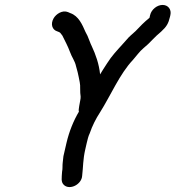

<svg xmlns="http://www.w3.org/2000/svg" viewBox="-20 -700 711 777"><path d="M638 -680C615.5 -680 592.7 -661.5 587.5 -639L585 -628C562.8 -610 546.9 -593.5 528.5 -574C515.8 -562 503 -552.7 491.2 -538L475.1 -520C452.4 -494.7 432.4 -474 413.5 -444L398 -420C393.8 -413.3 389.5 -406.3 385.1 -399C380.7 -441.7 367.1 -479.6 351.4 -513C345.3 -524.7 339.4 -543.7 334.1 -555L325.8 -571C313.1 -600.1 298.2 -635.5 264.4 -647L255.3 -651C232.4 -660.4 207 -643.3 197 -626C182.7 -601.1 193 -579.5 209.5 -574L219.6 -570C220.8 -569.3 222.2 -568.3 223.9 -567L232.4 -556C243.3 -533.5 254 -514.8 263.1 -490C270.3 -469 283.1 -453.9 287.7 -432L294.2 -408C295.8 -400.7 297.3 -394 298.6 -388C300.5 -379.2 305.7 -356 304.4 -344L304.8 -324C305.8 -314.6 307.8 -306.5 304.6 -293C303.5 -285 302.1 -277.7 300.6 -271L299 -260C298.1 -256 298.2 -252 299.3 -248C277.9 -212.2 259.9 -168.3 248.9 -121L236.7 -68C235.4 -59.3 234.4 -51 233.9 -43C232.1 -30.6 234.1 -17.8 231.2 -5C230 19.1 225.4 36.7 239.2 49C263.3 70.5 310.9 45.9 312.5 11C316.9 -25.9 315.5 -54.3 325.2 -96L330.9 -121C334 -134.2 337.8 -150.1 342.9 -160C353.8 -191.9 368.1 -219.6 384.6 -245C428.5 -314.7 464.5 -400.9 517.5 -457C531.1 -472.1 545.1 -492.4 560.6 -505C574 -515.9 585.5 -526.9 597.7 -540C610.1 -553.1 616.4 -558.3 632.1 -572C654.1 -592.2 661.6 -604.8 667.9 -632L669.5 -639C674.7 -661.5 660.5 -680 638 -680Z"/></svg>

Font: HoneyBee
Style: BdIt
Weight: 700
Foundry: Cannot Into Space Fonts
Version: Version 0.89